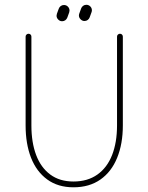

<svg xmlns="http://www.w3.org/2000/svg" viewBox="-20 -777 625 809"><path d="M485.4 -634.8Q490.7 -634.8 494.1 -631.3Q497.6 -627.9 497.6 -622.6V-248.5Q497.6 -170.9 473.6 -112.1Q449.7 -53.2 403.1 -20.5Q356.4 12.2 289.6 12.2Q224.1 12.2 179 -20.8Q133.8 -53.7 110.8 -112.3Q87.9 -170.9 87.9 -248.5V-622.6Q87.9 -627.9 91.6 -631.3Q95.2 -634.8 100.1 -634.8Q105.5 -634.8 108.9 -631.3Q112.3 -627.9 112.3 -622.6V-248.5Q112.3 -176.8 132.3 -123.8Q152.3 -70.8 191.9 -41.5Q231.4 -12.2 289.6 -12.2Q349.1 -12.2 390.4 -41.5Q431.6 -70.8 452.4 -124Q473.1 -177.2 473.1 -248.5V-622.6Q473.1 -627.9 476.8 -631.3Q480.5 -634.8 485.4 -634.8ZM241.7 -687.5Q232.4 -687.5 225.3 -694.6Q218.3 -701.7 218.3 -710.9Q218.3 -714.4 219.7 -718.8L227.5 -740.2Q230 -747.1 235.8 -751.5Q241.7 -755.9 249.5 -755.9Q259.3 -755.9 266.1 -749Q272.9 -742.2 272.9 -732.4Q272.9 -729 271.5 -724.6L263.7 -703.1Q261.2 -696.3 255.4 -691.9Q249.5 -687.5 241.7 -687.5ZM335.9 -688.5Q326.7 -688.5 319.6 -695.6Q312.5 -702.6 312.5 -711.9Q312.5 -715.3 314 -719.7L321.8 -741.2Q324.2 -748 330.1 -752.4Q335.9 -756.8 343.8 -756.8Q353.5 -756.8 360.4 -750Q367.2 -743.2 367.2 -733.4Q367.2 -730 365.7 -725.6L357.9 -704.1Q355.5 -697.3 349.6 -692.9Q343.8 -688.5 335.9 -688.5Z"/></svg>

Font: Velvelyne Light
Style: Regular
Weight: 200
Designer: Manon Van der Borght et Mariel Nils
Foundry: Velvetyne
Version: Version 1.070